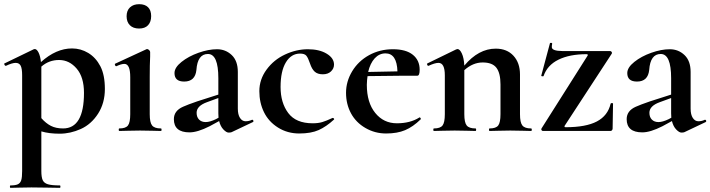

<svg xmlns="http://www.w3.org/2000/svg" viewBox="-25 -633 3433 928"><path d="M279.8 -12.2Q380.9 -12.2 380.9 -184.1Q380.9 -260.3 345.5 -301.5Q310.1 -342.8 261 -343Q211.9 -343.3 174.8 -311V-62Q196.8 -37.1 220.9 -24.7Q245.1 -12.2 279.8 -12.2ZM174.8 193.8Q174.8 223.6 181.4 237.8Q188 252 206.5 257.6Q225.1 263.2 264.2 263.2Q267.1 263.2 267.1 269Q267.1 274.9 264.2 274.9Q227.1 274.9 206.1 273.9L127 272.9L67.9 273.9Q52.7 274.9 25.9 274.9Q22.9 274.9 22.9 269Q22.9 263.2 25.9 263.2Q49.8 263.2 61.5 257.6Q73.2 252 77.6 238Q82 224.1 82 193.8V-269Q82 -301.3 75 -315.2Q67.9 -329.1 50.8 -329.1Q33.7 -329.1 3.9 -314.9H2Q-1 -314.9 -3.4 -320.1Q-5.9 -325.2 -3.9 -326.2L138.2 -395Q140.1 -396 143.1 -396Q152.8 -396 161.4 -378.9Q169.9 -361.8 172.9 -333Q246.1 -398.9 323.2 -398.9Q365.2 -398.9 401.6 -377Q438 -355 460 -313Q481.9 -271 481.9 -202.9Q481.9 -134.8 449 -83.5Q416 -32.2 365.5 -9.5Q314.9 13.2 263.4 13.2Q211.9 13.2 174.8 2Z M604.5 -259.8Q604.5 -324.2 576.2 -324.2Q561.5 -324.2 537.6 -313H536.6Q532.7 -313 530.8 -318.6Q528.8 -324.2 531.7 -325.2L682.6 -395L685.5 -396Q690.4 -396 695.6 -391.1Q700.7 -386.2 700.7 -381.8V-359.9Q698.7 -319.8 698.7 -262.2V-81.1Q698.7 -41 710.2 -26.6Q721.7 -12.2 752.9 -12.2Q755.9 -12.2 755.9 -6.1Q755.9 0 752.9 0Q727.1 0 711.9 -1L651.9 -2L592.8 -1Q577.6 0 551.8 0Q548.8 0 548.8 -6.1Q548.8 -12.2 551.8 -12.2Q582.5 -12.2 593.5 -26.6Q604.5 -41 604.5 -81.1ZM602.8 -511Q586.9 -526.9 586.9 -554.4Q586.9 -582 603.3 -597.4Q619.6 -612.8 647.7 -612.8Q675.8 -612.8 690.7 -597.9Q705.6 -583 705.6 -555.2Q705.6 -527.3 690.7 -511.2Q675.8 -495.1 647.2 -495.1Q618.7 -495.1 602.8 -511Z M1030.3 -85V-159.2L975.6 -139.2Q925.3 -121.1 925.3 -87.9Q925.3 -66.9 937.3 -54.9Q949.2 -43 969.2 -43Q989.3 -43 1018.6 -57.1L1031.2 -64Q1030.3 -70.8 1030.3 -85ZM1030.3 -254.9Q1030.3 -372.1 980 -372.1Q929.7 -372.1 924.3 -294.9Q918.5 -238.8 865.2 -238.8Q818.4 -238.8 818.4 -279.8Q818.4 -306.6 852.3 -333.7Q886.2 -360.8 934.3 -377.9Q982.4 -395 1023.9 -395Q1065.4 -395 1095 -366.9Q1124.5 -338.9 1124.5 -285.2V-107.9Q1124.5 -79.1 1135 -63Q1145.5 -46.9 1162.1 -46.9Q1178.7 -46.9 1193.4 -54.2H1194.3Q1198.2 -54.2 1199.7 -49.6Q1201.2 -44.9 1197.3 -43L1094.2 5.9Q1090.3 7.8 1079.8 7.8Q1069.3 7.8 1054.9 -7.1Q1040.5 -22 1034.2 -47.9L988.3 -22.9Q929.7 6.8 891.1 6.8Q815.4 6.8 815.4 -57.1Q815.4 -97.7 859.9 -117.2Q881.3 -127 928.2 -143.1L1030.3 -175.8Z M1589.4 -320.8Q1589.4 -301.8 1574.7 -287.8Q1560.1 -273.9 1535.2 -273.9Q1510.3 -273.9 1496.3 -286.4Q1482.4 -298.8 1473.4 -325.9Q1464.4 -353 1455.8 -363.5Q1447.3 -374 1425.3 -374Q1382.3 -374 1356.7 -331.5Q1331.1 -289.1 1331.1 -212.6Q1331.1 -136.2 1368.2 -86.7Q1405.3 -37.1 1486.3 -37.1Q1513.2 -37.1 1532.7 -43Q1552.2 -48.8 1582.5 -63H1583.5Q1586.4 -63 1588.9 -60.1Q1591.3 -57.1 1589.4 -55.2Q1552.2 -21 1515.4 -4.4Q1478.5 12.2 1421.4 12.2Q1364.3 12.2 1318.8 -16.4Q1273.4 -44.9 1251 -90.6Q1228.5 -136.2 1228.5 -192.6Q1228.5 -249 1263.4 -296.6Q1298.3 -344.2 1352.8 -369.6Q1407.2 -395 1462.9 -395Q1518.6 -395 1554 -373.5Q1589.4 -352.1 1589.4 -320.8Z M1838.4 -375Q1808.1 -375 1786.1 -351.1Q1764.2 -327.1 1754.4 -285.2L1896 -288.1Q1893.1 -375 1838.4 -375ZM2003.4 -295.9Q2003.4 -267.1 1992.2 -267.1H1931.2L1751.5 -265.1Q1748.5 -246.1 1748 -223.1Q1748 -137.2 1788.6 -87.2Q1829.1 -37.1 1893.3 -37.1Q1957.5 -37.1 2001.5 -64.9L2003.4 -65.9Q2005.4 -65.9 2007.8 -62Q2010.3 -58.1 2008.3 -56.2Q1971.2 -20 1933.1 -3.9Q1895 12.2 1841.1 12.2Q1787.1 12.2 1741.2 -14.4Q1695.3 -41 1671.4 -85.4Q1647.5 -129.9 1647.5 -184.6Q1647.5 -239.3 1677.2 -288.6Q1707 -337.9 1759 -366.5Q1811 -395 1874 -395Q1937 -395 1970.2 -368.4Q2003.4 -341.8 2003.4 -295.9Z M2125 -269Q2125 -329.1 2094.2 -329.1Q2077.1 -329.1 2046.4 -314.9H2044.4Q2041.5 -314.9 2039.8 -320.1Q2038.1 -325.2 2040 -326.2L2179.2 -394Q2185.1 -396 2186 -396Q2197.3 -396 2207.3 -374.5Q2217.3 -353 2219.2 -315.9Q2288.1 -397.9 2371.1 -397.9Q2425.3 -397.9 2456.8 -363.5Q2488.3 -329.1 2488.3 -272.9V-81.1Q2488.3 -41 2499.8 -26.6Q2511.2 -12.2 2542 -12.2Q2545.4 -12.2 2545.4 -6.1Q2545.4 0 2542 0Q2516.1 0 2501 -1L2441.4 -2L2383.3 -1Q2367.2 0 2341.3 0Q2338.4 0 2338.4 -6.1Q2338.4 -12.2 2341.3 -12.2Q2372.1 -12.2 2383.1 -26.6Q2394 -41 2394 -81.1V-225.1Q2394 -279.3 2374.5 -305.2Q2355 -331.1 2307.9 -331.1Q2260.7 -331.1 2219.2 -293.9V-81.1Q2219.2 -41 2230.7 -26.6Q2242.2 -12.2 2273.4 -12.2Q2276.4 -12.2 2276.4 -6.1Q2276.4 0 2273.4 0Q2247.6 0 2232.4 -1L2172.4 -2L2113.3 -1Q2098.1 0 2072.3 0Q2069.3 0 2069.3 -6.1Q2069.3 -12.2 2072.3 -12.2Q2103 -12.2 2114 -26.6Q2125 -41 2125 -81.1Z M2591.3 -268.1 2633.3 -424.8Q2633.3 -425.8 2639.2 -425.8Q2645 -425.8 2643.6 -419.9Q2642.1 -414.1 2642.1 -405.3Q2642.1 -386.7 2693.8 -386.2H2924.3Q2928.2 -386.2 2931.2 -382.1Q2934.1 -377.9 2932.1 -374L2704.1 -24.9Q2701.2 -18.1 2709 -18.1Q2807.1 -18.1 2860.1 -46.1Q2913.1 -74.2 2926.3 -131.8Q2927.2 -134.8 2932.6 -134.8Q2938 -134.8 2938 -131.8L2936 -11.2Q2936 -7.3 2933.1 -3.7Q2930.2 0 2926.3 0H2599.1Q2595.2 0 2592.5 -3.9Q2589.8 -7.8 2592.3 -12.2L2814.9 -363.8Q2818.8 -370.6 2810.1 -371.1Q2728 -371.1 2674.1 -344.5Q2620.1 -317.9 2602.1 -265.1Q2602.1 -264.2 2596.2 -264.2Q2590.3 -264.2 2591.3 -268.1Z M3218.8 -85V-159.2L3164.1 -139.2Q3113.8 -121.1 3113.8 -87.9Q3113.8 -66.9 3125.7 -54.9Q3137.7 -43 3157.7 -43Q3177.7 -43 3207 -57.1L3219.7 -64Q3218.8 -70.8 3218.8 -85ZM3218.8 -254.9Q3218.8 -372.1 3168.5 -372.1Q3118.2 -372.1 3112.8 -294.9Q3106.9 -238.8 3053.7 -238.8Q3006.8 -238.8 3006.8 -279.8Q3006.8 -306.6 3040.8 -333.7Q3074.7 -360.8 3122.8 -377.9Q3170.9 -395 3212.4 -395Q3253.9 -395 3283.4 -366.9Q3313 -338.9 3313 -285.2V-107.9Q3313 -79.1 3323.5 -63Q3334 -46.9 3350.6 -46.9Q3367.2 -46.9 3381.8 -54.2H3382.8Q3386.7 -54.2 3388.2 -49.6Q3389.6 -44.9 3385.7 -43L3282.7 5.9Q3278.8 7.8 3268.3 7.8Q3257.8 7.8 3243.4 -7.1Q3229 -22 3222.7 -47.9L3176.8 -22.9Q3118.2 6.8 3079.6 6.8Q3003.9 6.8 3003.9 -57.1Q3003.9 -97.7 3048.3 -117.2Q3069.8 -127 3116.7 -143.1L3218.8 -175.8Z"/></svg>

Font: Cormorant-Bold
Style: Bold
Weight: 700
Designer: Christian Thalmann (Catharsis Fonts)
Version: Version 3.000